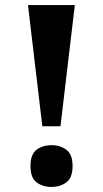

<svg xmlns="http://www.w3.org/2000/svg" viewBox="-20 -734 407 762"><path d="M148 -233 91 -714H277L220 -233ZM185 8Q150 8 125.5 -10Q101 -28 101 -75Q101 -122 125.5 -140Q150 -158 185 -158Q218 -158 243 -140Q268 -122 268 -75Q268 -28 243 -10Q218 8 185 8Z"/></svg>

Font: Noto Serif SemiCondensed ExtraBold
Style: Regular
Weight: 800
Width: 4
Designer: Monotype Design Team
Foundry: Monotype Imaging Inc.
Version: Version 2.015